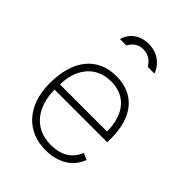

<svg xmlns="http://www.w3.org/2000/svg" viewBox="-220 -880 1005 1005"><g transform="rotate(45 282.5 -378.0)"><path d="M416 -677C406 -711 365 -766 286 -766C209 -766 170 -717 161 -677H208C217 -691 234 -726 286 -726C332 -726 355 -696 367 -677ZM106 -248H496V-277C496 -436 418 -527 286 -527C145 -527 64 -425 64 -254C64 -85 161 10 296 10C388 10 458 -32 485 -106L448 -122C426 -64 377 -29 296 -29C166 -29 106 -131 106 -248ZM107 -287C106 -384 159 -488 285 -488C401 -488 455 -402 455 -287Z"/></g></svg>

Font: United Sans Thin
Style: Regular
Weight: 100
Designer: Pablo Impallari, Rodrigo Fuenzalida (Modified by Dan O. Williams)
Version: Version 1.000;PS 001.000;hotconv 1.0.88;makeotf.lib2.5.64775